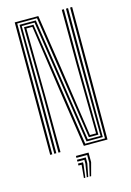

<svg xmlns="http://www.w3.org/2000/svg" viewBox="-143 -869 762 1120"><g transform="rotate(-15 237.5 -309.0)"><path d="M64 0V-800H206.5L256.5 -471L317.8 -51.8H354.8L349.2 -473.2L348.2 -800H360.8V-473.2L366 -41.2H308.5L196 -789.8H76.5V0ZM88.8 0 89.2 -341.2 87.5 -779.2H185.8L299 -31H376.5L373.2 -473.2L373.5 -800H386L385.8 -473.2L387.2 -20.8H289L175.5 -769H98L101.5 -341.2L101 0ZM114 0V-341.2L109 -758.8H166L278.2 -10.2H397.5L398.5 -800H410.8L410 0H267.2L215.5 -344.5L156.8 -748.2H120.5L125 -341.2L126.2 0ZM253.8 181.8 272 102.8V56.5H207.2V45H283.5V102.8L262.5 181.8ZM236.2 181.8 249 102.8V79.5H207.2V68H260.5V102.8L245 181.8ZM218.8 181.8 226 102.8H207.2V91.2H237.5V102.8L227.5 181.8Z"/></g></svg>

Font: Big Shoulders Inline Text Light
Style: Regular
Weight: 300
Designer: Patric King
Foundry: XO Type Co
Version: Version 1.000